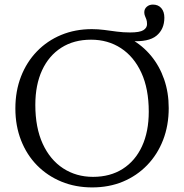

<svg xmlns="http://www.w3.org/2000/svg" viewBox="-20 -807 803 837"><path d="M385.5 -36Q460.5 -36 515 -70.8Q569.5 -105.5 599 -169.2Q628.5 -233 628.5 -320Q628.5 -420 596.2 -490Q564 -560 507.2 -597Q450.5 -634 377 -634Q302 -634 247.5 -599.2Q193 -564.5 163.5 -500.8Q134 -437 134 -350Q134 -250.5 166.2 -180.2Q198.5 -110 255.5 -73Q312.5 -36 385.5 -36ZM380.5 -680Q407.5 -680 434.5 -676.5Q461.5 -673 489.5 -669.2Q517.5 -665.5 547 -665.5Q589 -665.5 605 -675.5Q621 -685.5 621 -701.5Q621 -714.5 618 -722.5Q615 -730.5 612 -737.5Q609 -744.5 609 -753.5Q609 -768 619.8 -777.5Q630.5 -787 646.5 -787Q670 -787 683.2 -771.5Q696.5 -756 696.5 -730Q696.5 -679.5 662 -651.2Q627.5 -623 550.5 -628V-637Q601.5 -608.5 638.5 -563.8Q675.5 -519 695.5 -461.2Q715.5 -403.5 715.5 -336Q715.5 -260 691 -196.8Q666.5 -133.5 621.5 -87Q576.5 -40.5 515.8 -15.2Q455 10 382 10Q309 10 247.8 -15.2Q186.5 -40.5 141.5 -86.2Q96.5 -132 71.8 -195.2Q47 -258.5 47 -334Q47 -410 71.5 -473.2Q96 -536.5 141 -583Q186 -629.5 247 -654.8Q308 -680 380.5 -680Z"/></svg>

Font: Newsreader 16pt
Style: Regular
Weight: 400
Designer: Hugues Gentile
Foundry: Production Type
Version: Version 1.003